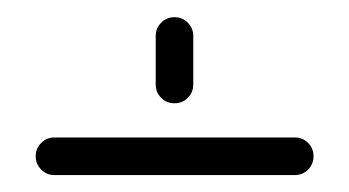

<svg xmlns="http://www.w3.org/2000/svg" viewBox="-20 -444 413 227"><path d="M186.3 -423.7Q195.6 -423.7 202 -417.2Q208.5 -410.7 208.5 -401.5V-344.1Q208.5 -334.8 202 -328.3Q195.6 -321.9 186.3 -321.9Q177 -321.9 170.6 -328.3Q164.1 -334.8 164.1 -344.1V-401.5Q164.1 -410.7 170.6 -417.2Q177 -423.7 186.3 -423.7ZM22.2 -259.3Q22.2 -268.5 28.7 -275Q35.2 -281.5 44.4 -281.5H328.5Q337.8 -281.5 344.3 -275Q350.7 -268.5 350.7 -259.3Q350.7 -250 344.3 -243.5Q337.8 -237 328.5 -237H44.4Q35.2 -237 28.7 -243.5Q22.2 -250 22.2 -259.3Z"/></svg>

Font: 26F Galaxy Hebrew
Style: Regular
Weight: 400
Designer: C₂₉H₂₅N₃O₅
Version: Version 1.000